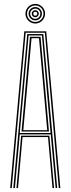

<svg xmlns="http://www.w3.org/2000/svg" viewBox="-20 -960 360 980"><path d="M32 0 104 -800H216L288 0H280L209 -793H111L40 0ZM64 0 88 -267.5H232L256 0H248L225 -260.5H95L72 0ZM48 0 119 -786H201L272 0H264L239 -274H81L56 0ZM81 -281H238L218 -506.8L194 -779H126L101.5 -506.8ZM90 -288.5 109.5 -506.8 133 -772H187L210.5 -506.8L230 -288.5ZM99 -295.5H221L202.2 -506.8L179 -765H141L118 -506.8ZM160 -840Q146.2 -840 134.9 -846.8Q123.5 -853.5 116.8 -864.9Q110 -876.2 110 -890Q110 -903.8 116.8 -915.1Q123.5 -926.5 134.9 -933.2Q146.2 -940 160 -940Q173.8 -940 185.1 -933.2Q196.5 -926.5 203.2 -915.1Q210 -903.8 210 -890Q210 -876.2 203.2 -864.9Q196.5 -853.5 185.1 -846.8Q173.8 -840 160 -840ZM160 -848Q177.5 -848 189.8 -860.2Q202 -872.5 202 -890Q202 -907.5 189.8 -919.8Q177.5 -932 160 -932Q142.5 -932 130.2 -919.8Q118 -907.5 118 -890Q118 -872.5 130.2 -860.2Q142.5 -848 160 -848ZM160 -856Q146 -856 136 -866Q126 -876 126 -890Q126 -904 136 -914Q146 -924 160 -924Q174 -924 184 -914Q194 -904 194 -890Q194 -876 184 -866Q174 -856 160 -856ZM160 -864Q170.8 -864 178.4 -871.6Q186 -879.2 186 -890Q186 -900.8 178.4 -908.4Q170.8 -916 160 -916Q149.2 -916 141.6 -908.4Q134 -900.8 134 -890Q134 -879.2 141.6 -871.6Q149.2 -864 160 -864ZM160 -872Q152.5 -872 147.2 -877.2Q142 -882.5 142 -890Q142 -897.5 147.2 -902.8Q152.5 -908 160 -908Q167.5 -908 172.8 -902.8Q178 -897.5 178 -890Q178 -882.5 172.8 -877.2Q167.5 -872 160 -872ZM160 -880Q170 -880 170 -890Q170 -900 160 -900Q150 -900 150 -890Q150 -880 160 -880Z"/></svg>

Font: Big Shoulders Inline Text Thin Thin
Style: Regular
Weight: 250
Version: Version 2.002